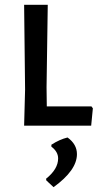

<svg xmlns="http://www.w3.org/2000/svg" viewBox="-20 -521 422 796"><path d="M359 -80 365 -72 358 0H80L84 -150L80 -501H178L173 -159L174 -80ZM260 49Q299 77 299 118Q299 185 202 255L172 227L171 220Q221 180 221 136Q221 108 193 87V79Q227 57 260 49Z"/></svg>

Font: Alegreya Sans SC Medium
Style: Regular
Weight: 500
Designer: Juan Pablo del Peral
Foundry: Huerta Tipografica
Version: Version 2.001;PS 002.001;hotconv 1.0.88;makeotf.lib2.5.64775